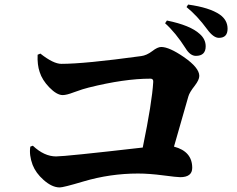

<svg xmlns="http://www.w3.org/2000/svg" viewBox="-20 -857 1040 842"><path d="M157 -622Q214 -577 249 -577Q351 -577 599 -611Q623 -614 648 -633Q671 -651 687 -651Q722 -651 786 -607Q854 -560 854 -524Q854 -507 834 -481Q811 -452 806 -434Q755 -254 743 -214Q823 -193 823 -121Q823 -80 770 -80Q756 -80 695 -88Q634 -96 585 -96Q463 -96 345 -61Q258 -35 242 -35Q208 -35 171 -68Q137 -98 123 -134Q107 -177 113 -214L124 -218Q174 -171 226 -171Q266 -171 606 -210Q647 -409 652 -498Q653 -512 640 -512Q525 -512 369 -473Q347 -468 303 -452Q272 -440 255 -440Q229 -440 196 -474Q165 -506 154 -541Q143 -573 145 -617ZM712 -767Q815 -746 856 -708Q882 -685 882 -654Q882 -612 839 -612Q814 -612 794 -645Q750 -714 704 -755ZM805 -837Q899 -824 944 -793Q978 -769 978 -731Q978 -691 940 -691Q916 -691 889 -728Q845 -788 798 -826Z"/></svg>

Font: Source Han Serif CN Heavy
Style: Regular
Weight: 900
Designer: Ryoko NISHIZUKA  (kana & ideographs); Frank Grießhammer (Latin, Greek & Cyrillic); Wenlong ZHANG  (bopomofo); Sandoll Co
Foundry: Adobe Systems Incorporated
Version: Version 1.000;PS 1;hotconv 16.6.53;makeotf.lib2.5.65590